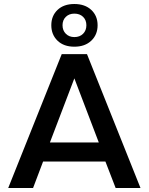

<svg xmlns="http://www.w3.org/2000/svg" viewBox="-20 -938 743 958"><path d="M557 0 506 -132H195L145 0H21L288 -668H414L681 0ZM351 -547 229 -227H473ZM351 -705Q298 -705 267 -735Q236 -765 236 -812Q236 -859 267 -888.5Q298 -918 351 -918Q404 -918 435.5 -888.5Q467 -859 467 -812Q467 -765 435.5 -735Q404 -705 351 -705ZM351 -753Q378 -753 394.5 -769.5Q411 -786 411 -812Q411 -838 394.5 -854Q378 -870 351 -870Q325 -870 308.5 -854Q292 -838 292 -812Q292 -786 308.5 -769.5Q325 -753 351 -753Z"/></svg>

Font: Gantari SemiBold
Style: Regular
Weight: 600
Designer: Anugrah Pasau
Foundry: Lafontype
Version: Version 1.000; ttfautohint (v1.8.4)